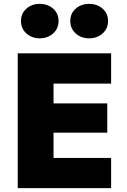

<svg xmlns="http://www.w3.org/2000/svg" viewBox="-20 -977 659 997"><path d="M204 0H557V-157H204ZM204 -543H557V-700H204ZM204 -288H537V-440H204ZM72 -700V0H258V-700ZM345 -868Q345 -828 373.5 -803Q402 -778 443 -778Q484 -778 512.5 -803Q541 -828 541 -868Q541 -908 512.5 -932.5Q484 -957 443 -957Q402 -957 373.5 -932.5Q345 -908 345 -868ZM89 -868Q89 -828 117.5 -803Q146 -778 186 -778Q227 -778 255.5 -803Q284 -828 284 -868Q284 -908 255.5 -932.5Q227 -957 186 -957Q146 -957 117.5 -932.5Q89 -908 89 -868Z"/></svg>

Font: Jost ExtraBold
Style: Regular
Weight: 800
Version: Version 3.710